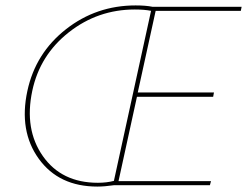

<svg xmlns="http://www.w3.org/2000/svg" viewBox="-20 -683 911 708"><path d="M868 -643H554L488 -342H769L766 -326H485L417 -15H758L754 0H400Q365 5 339 5Q197 5 123 -97.5Q49 -200 81 -348Q111 -487 223 -575Q335 -663 480 -663Q518 -663 542 -658H871ZM400 -16 537 -643Q513 -648 477 -648Q341 -648 234 -564Q127 -480 99 -348Q69 -206 138 -107.5Q207 -9 341 -9Q373 -9 400 -16Z"/></svg>

Font: EauTestInfant Thin
Style: Italic
Weight: 250
Italic angle: -12°
Designer: Christian Thalmann (Catharsis Fonts)
Version: Version 0.001;PS 000.001;hotconv 1.0.88;makeotf.lib2.5.64775